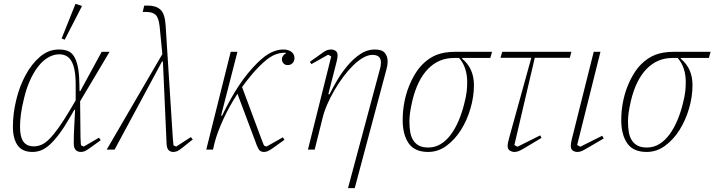

<svg xmlns="http://www.w3.org/2000/svg" viewBox="-20 -777 3710 997"><path d="M396 -251 398 -65Q399 -54 399 -43.5Q399 -33 401 -22L415 -16L494 -62L503 -49L449 -10Q430 4 420 8Q410 12 400 12Q383 12 373 1.5Q363 -9 363 -32Q363 -50 363.5 -76.5Q364 -103 366 -130L370 -207H366L347 -174Q315 -118 288 -82Q261 -46 237.5 -25Q214 -4 192.5 4Q171 12 149 12Q95 12 71 -23Q47 -58 47 -119Q47 -186 64 -257Q81 -328 112.5 -386.5Q144 -445 188 -482.5Q232 -520 286 -520Q311 -520 330.5 -513Q350 -506 363 -486.5Q376 -467 383.5 -433.5Q391 -400 392 -347L393 -304H397L508 -508H549ZM156 -17Q175 -17 194.5 -25Q214 -33 236 -55Q258 -77 284.5 -114Q311 -151 346 -210L373 -256V-306V-335Q373 -382 367 -413Q361 -444 349.5 -462Q338 -480 322.5 -487.5Q307 -495 288 -495Q258 -495 230 -478.5Q202 -462 178.5 -432Q155 -402 136 -360Q117 -318 105 -267Q93 -219 88.5 -183.5Q84 -148 84 -119Q84 -66 101.5 -41.5Q119 -17 156 -17ZM372 -757 406 -746 316 -571 300 -577Z M823 -496 809 -639Q804 -685 788 -700Q772 -715 739 -715H721L729 -748H749Q789 -748 812.5 -727.5Q836 -707 840 -646L877 -65Q878 -53 879 -42Q880 -31 881 -22L895 -16L971 -65L981 -53L927 -10Q910 4 900 8Q890 12 880 12Q864 12 855 2Q846 -8 845 -31L826 -457H821L575 0H534Z M1178 -508H1213L1128 -177L1133 -176Q1177 -267 1220.5 -332.5Q1264 -398 1313 -447Q1355 -489 1388 -504.5Q1421 -520 1450 -520Q1477 -520 1493 -508Q1509 -496 1509 -476Q1509 -459 1499 -449Q1489 -439 1474 -439Q1460 -439 1452 -448Q1444 -457 1444 -468Q1444 -479 1450 -487.5Q1456 -496 1464 -499L1463 -503H1456Q1427 -503 1397.5 -488.5Q1368 -474 1328 -434Q1304 -410 1281 -382Q1258 -354 1237 -325L1339 -51L1351 -21L1364 -16L1449 -64L1457 -51L1397 -8Q1381 3 1371 7.5Q1361 12 1351 12Q1338 12 1330 5.5Q1322 -1 1314 -21L1213 -290Q1170 -224 1139.5 -157.5Q1109 -91 1095 -38L1086 0H1051Z M1700 -484 1684 -493 1597 -444 1589 -456 1648 -498Q1666 -512 1677 -516Q1688 -520 1699 -520Q1711 -520 1722 -513.5Q1733 -507 1733 -489Q1733 -483 1732 -476Q1731 -469 1728 -457L1685 -288L1691 -287Q1707 -320 1731 -360.5Q1755 -401 1785 -436.5Q1815 -472 1850.5 -496Q1886 -520 1926 -520Q1963 -520 1978 -502.5Q1993 -485 1993 -457Q1993 -439 1987 -418L1822 200H1787L1952 -415Q1956 -429 1957 -437.5Q1958 -446 1958 -453Q1958 -492 1914 -492Q1891 -492 1865 -477Q1839 -462 1813.5 -437Q1788 -412 1763 -378.5Q1738 -345 1717 -309Q1696 -273 1679.5 -235.5Q1663 -198 1655 -164L1614 0H1579Z M2380 -476V-472Q2441 -422 2441 -335Q2441 -275 2423 -213.5Q2405 -152 2373.5 -102Q2342 -52 2298.5 -20Q2255 12 2203 12Q2133 12 2102 -33Q2071 -78 2071 -153Q2071 -199 2079 -242.5Q2087 -286 2101.5 -323.5Q2116 -361 2134.5 -391.5Q2153 -422 2174 -443Q2208 -477 2248 -492.5Q2288 -508 2345 -508H2535L2526 -476ZM2204 -11Q2240 -11 2269.5 -29.5Q2299 -48 2322 -79.5Q2345 -111 2362.5 -152.5Q2380 -194 2391 -240Q2400 -274 2403 -299Q2406 -324 2406 -350Q2406 -428 2364 -476H2337Q2258 -476 2202.5 -419Q2147 -362 2121 -253Q2112 -213 2109 -190Q2106 -167 2106 -144Q2106 -114 2110.5 -89.5Q2115 -65 2126.5 -47.5Q2138 -30 2156.5 -20.5Q2175 -11 2204 -11Z M2588 -508H2947L2939 -477H2757L2651 -24L2667 -15L2785 -74L2792 -61L2700 -6Q2683 4 2672.5 8Q2662 12 2651 12Q2639 12 2627.5 5Q2616 -2 2616 -20Q2616 -27 2618 -37Q2620 -47 2625 -65L2739 -477H2579Z M3115 -58 3026 -6Q3009 4 2999 8Q2989 12 2978 12Q2965 12 2954.5 5Q2944 -2 2944 -20Q2944 -25 2945 -33Q2946 -41 2949 -53L3063 -508H3098L2977 -24L2993 -15L3107 -72Z M3515 -476V-472Q3576 -422 3576 -335Q3576 -275 3558 -213.5Q3540 -152 3508.5 -102Q3477 -52 3433.5 -20Q3390 12 3338 12Q3268 12 3237 -33Q3206 -78 3206 -153Q3206 -199 3214 -242.5Q3222 -286 3236.5 -323.5Q3251 -361 3269.5 -391.5Q3288 -422 3309 -443Q3343 -477 3383 -492.5Q3423 -508 3480 -508H3670L3661 -476ZM3339 -11Q3375 -11 3404.5 -29.5Q3434 -48 3457 -79.5Q3480 -111 3497.5 -152.5Q3515 -194 3526 -240Q3535 -274 3538 -299Q3541 -324 3541 -350Q3541 -428 3499 -476H3472Q3393 -476 3337.5 -419Q3282 -362 3256 -253Q3247 -213 3244 -190Q3241 -167 3241 -144Q3241 -114 3245.5 -89.5Q3250 -65 3261.5 -47.5Q3273 -30 3291.5 -20.5Q3310 -11 3339 -11Z"/></svg>

Font: IBM Plex Serif ExtLt
Style: Italic
Weight: 200
Italic angle: -14°
Designer: Mike Abbink, Paul van der Laan, Pieter van Rosmalen
Foundry: Bold Monday
Version: Version 3.001